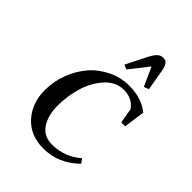

<svg xmlns="http://www.w3.org/2000/svg" viewBox="-192 -736 837 837"><g transform="rotate(45 226.5 -318.0)"><path d="M50.8 -178.2Q50.8 -231 69.3 -280.8Q87.9 -330.6 120.1 -368.4Q152.3 -406.2 199.2 -429.2Q246.1 -452.1 298.8 -452.1Q374.5 -452.1 423.8 -412.1L410.2 -314H386.2L374 -383.8Q346.2 -422.9 293.9 -422.9Q245.6 -422.9 209 -383.1Q172.4 -343.3 155.3 -286.6Q138.2 -230 138.2 -169.9Q138.2 -109.9 163.8 -71Q189.5 -32.2 240.2 -32.2Q317.9 -32.2 376 -83L390.1 -63Q318.8 6.8 226.1 6.8Q146 6.8 98.4 -45.7Q50.8 -98.1 50.8 -178.2ZM217.8 -502 264.2 -594.2Q277.8 -621.6 289.6 -632.3Q301.3 -643.1 316.9 -643.1Q332.5 -643.1 340.6 -632.3Q348.6 -621.6 353 -594.2L369.1 -502L346.2 -493.2L307.1 -580.1L238.8 -493.2Z"/></g></svg>

Font: Dihjauti
Style: Bold Italic
Weight: 700
Italic angle: -9°
Designer: T. Christopher White
Version: Version 3.0.0